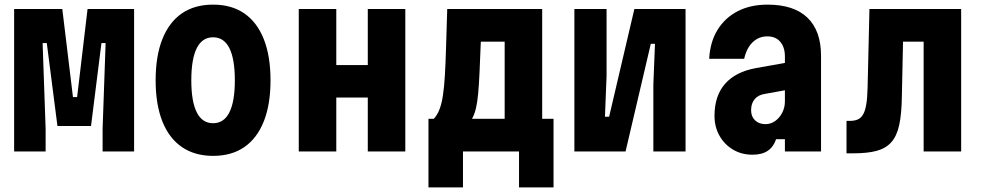

<svg xmlns="http://www.w3.org/2000/svg" viewBox="-20 -654 4240 829"><path d="M41 0V-615H249L295 -235H313L358 -615H559V0H423V-98L436 -468H418L373 -110H228L182 -468H164L177 -98V0Z M900 19Q821 19 765.5 -19Q710 -57 681 -130Q652 -203 652 -307Q652 -412 681 -485Q710 -558 765 -596Q820 -634 900 -634Q980 -634 1035 -596Q1090 -558 1119 -485Q1148 -412 1148 -307Q1148 -203 1119 -130Q1090 -57 1035 -19Q980 19 900 19ZM900 -122Q947 -122 970.5 -169Q994 -216 994 -307Q994 -399 970.5 -446Q947 -493 900 -493Q853 -493 829.5 -446Q806 -399 806 -307Q806 -216 829.5 -169Q853 -122 900 -122Z M1270 0V-615H1432V-373H1568V-615H1730V0H1568V-233H1432V0Z M1830 155V-141H1853Q1868 -157 1877.5 -181.5Q1887 -206 1892.5 -242.5Q1898 -279 1901 -330.5Q1904 -382 1906 -452Q1908 -522 1911 -615H2321V-141H2370V155H2221V0H1979V155ZM2018 -141H2159V-474H2056Q2053 -396 2050.5 -341.5Q2048 -287 2044.5 -249.5Q2041 -212 2035 -186.5Q2029 -161 2018 -141Z M2460 0V-615H2599V-326L2592 -150H2610L2719 -615H2940V0H2801V-289L2808 -465H2790L2681 0Z M3379 -384V-266L3285 -249Q3255 -245 3239 -226.5Q3223 -208 3223 -178Q3223 -151 3240 -134.5Q3257 -118 3285 -118Q3308 -118 3327 -131.5Q3346 -145 3357.5 -167.5Q3369 -190 3369 -216V-410Q3369 -450 3349 -473.5Q3329 -497 3293 -497Q3268 -497 3248 -485.5Q3228 -474 3214 -452.5Q3200 -431 3193 -400H3042Q3046 -473 3078 -525Q3110 -577 3165 -605.5Q3220 -634 3294 -634Q3408 -634 3466.5 -577.5Q3525 -521 3525 -413V0H3369V-53H3331Q3320 -20 3295 -3Q3270 14 3229 14Q3182 14 3145 -8Q3108 -30 3086.5 -68Q3065 -106 3065 -154Q3065 -240 3110.5 -292Q3156 -344 3244 -360Z M3635 8V-132H3648Q3668 -132 3682 -137.5Q3696 -143 3705.5 -158Q3715 -173 3720 -201.5Q3725 -230 3726 -275L3734 -615H4130V0H3968V-474H3879L3874 -238Q3873 -162 3862.5 -114Q3852 -66 3828 -39.5Q3804 -13 3764.5 -2.5Q3725 8 3665 8Z"/></svg>

Font: Martian Mono Condensed
Style: Bold
Weight: 700
Width: 3
Designer: Roman Shamin
Foundry: Evil Martians
Version: Version 1.000